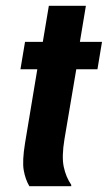

<svg xmlns="http://www.w3.org/2000/svg" viewBox="-20 -645 373 665"><path d="M81.7 0Q67.5 -24.2 62.1 -55.8Q56.7 -87.5 66.7 -149.2L109.2 -405H50.8L66.7 -500H128.3L149.2 -625H277.5L256.7 -500H333.3L317.5 -405H244.2L203.3 -163.3Q193.3 -102.5 200.8 -67.1Q208.3 -31.7 226.7 -5V0Z"/></svg>

Font: Familjen Grotesk
Style: Bold Italic
Weight: 700
Italic angle: -9.46201°
Designer: Anders Wikstroem, Jonas Baeckman, Matilda Gysing, Kristian Moeller
Foundry: Familjen STHLM AB
Version: Version 2.002; ttfautohint (v1.8.4.7-5d5b)